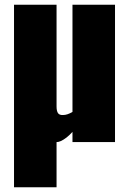

<svg xmlns="http://www.w3.org/2000/svg" viewBox="-20 -598 546 808"><path d="M39 190V-578H218V-150Q218 -131 224 -122Q230 -113 246 -114Q263 -114 285 -127V-578H464V0H285V-43Q260 -15 235 -4Q226 0 218 0V190Z"/></svg>

Font: Oswald Heavy
Style: Regular
Weight: 400
Designer: Vernon Adams
Foundry: Vernon Adams
Version: Version 4.101